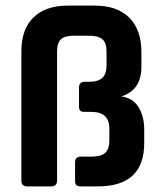

<svg xmlns="http://www.w3.org/2000/svg" viewBox="-20 -663 583 683"><path d="M281 -372H296Q329 -372 344 -386Q359 -400 359 -431V-479Q359 -510 344.5 -523Q330 -536 298 -536H241Q210 -536 196.5 -523Q183 -510 183 -479V-21Q183 0 162 0H77Q56 0 56 -21V-480Q56 -559 99 -601Q142 -643 221 -643H318Q397 -643 440 -600Q483 -557 483 -478V-425Q483 -343 412 -320Q453 -314 473 -281.5Q493 -249 493 -203V-154Q493 0 328 0H268Q256 0 251.5 -4.5Q247 -9 247 -20V-85Q247 -106 268 -106H308Q340 -106 354.5 -119.5Q369 -133 369 -164V-206Q369 -265 305 -265H281Q269 -265 265 -269.5Q261 -274 261 -285V-351Q261 -372 281 -372Z"/></svg>

Font: Rajdhani
Style: Bold
Weight: 700
Designer: Satya Rajpurohit, Jyotish Sonowal
Foundry: Indian Type Foundry
Version: Version 1.201 February 1, 2022